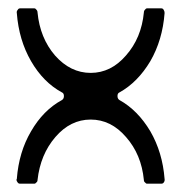

<svg xmlns="http://www.w3.org/2000/svg" viewBox="-20 -442 440 462"><path d="M326.2 -8.8Q320.3 -70.3 283.2 -112.3Q247.1 -154.3 198.2 -154.3Q149.4 -154.3 113.3 -112.3Q77.1 -70.3 70.3 -8.8Q70.3 -4.9 67.4 -2.9Q65.4 0 62.5 0Q50.8 0 28.3 0Q24.4 0 22.5 -2.9Q19.5 -6.8 19.5 -9.8Q20.5 -10.7 20.5 -11.7Q25.4 -76.2 54.7 -126Q84 -176.8 128.9 -201.2Q133.8 -204.1 133.8 -210.9Q133.8 -217.8 128.9 -219.7Q84 -244.1 54.7 -294.9Q25.4 -345.7 20.5 -410.2Q19.5 -415 22.5 -418Q24.4 -421.9 28.3 -421.9Q39.1 -421.9 62.5 -421.9Q65.4 -421.9 67.4 -418.9Q70.3 -416 70.3 -412.1Q76.2 -350.6 112.3 -308.6Q149.4 -266.6 198.2 -266.6Q247.1 -266.6 283.2 -308.6Q320.3 -350.6 326.2 -412.1Q326.2 -416 329.1 -418.9Q331.1 -421.9 334 -421.9Q345.7 -421.9 368.2 -421.9Q372.1 -421.9 374 -418Q376 -415 376 -411.1Q376 -411.1 376 -410.2Q371.1 -345.7 341.8 -294.9Q311.5 -244.1 267.6 -219.7Q262.7 -217.8 262.7 -210.9Q262.7 -204.1 267.6 -201.2Q311.5 -176.8 341.8 -126Q371.1 -75.2 376 -11.7Q377 -6.8 374 -2.9Q372.1 0 368.2 0Q356.4 0 334 0Q331.1 0 329.1 -2.9Q326.2 -4.9 326.2 -8.8Z"/></svg>

Font: Citrica
Style: Regular
Weight: 400
Designer: Mario Otalvaro
Version: Version 1.0